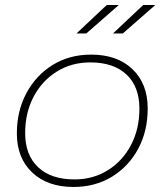

<svg xmlns="http://www.w3.org/2000/svg" viewBox="-20 -740 654 763"><path d="M272 3Q169 3 108 -54.5Q47 -112 47 -210Q47 -299 85 -370Q123 -441 189.5 -482Q256 -523 342 -523Q446 -523 506.5 -465Q567 -407 567 -309Q567 -219 529 -148.5Q491 -78 424.5 -37.5Q358 3 272 3ZM276 -27Q350 -27 408.5 -63.5Q467 -100 500.5 -163.5Q534 -227 534 -308Q534 -396 482.5 -444Q431 -492 339 -492Q264 -492 205.5 -455.5Q147 -419 113.5 -355.5Q80 -292 80 -211Q80 -124 131.5 -75.5Q183 -27 276 -27ZM284 -607 404 -720H452L323 -607ZM429 -607 549 -720H597L468 -607Z"/></svg>

Font: Montserrat ExtraLight
Style: Italic
Weight: 200
Italic angle: -11.3°
Designer: Julieta Ulanovsky
Foundry: Julieta Ulanovsky
Version: Version 9.000; ttfautohint (v1.8.4.7-5d5b)